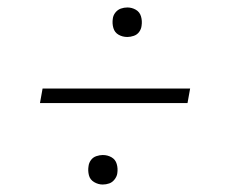

<svg xmlns="http://www.w3.org/2000/svg" viewBox="-20 -597 616 514"><path d="M321 -498Q329 -498 338 -501Q347 -504 352.5 -511.5Q358 -519 359 -528Q361 -541 357.5 -553Q354 -565 343.5 -571Q333 -577 321 -577Q312 -577 303.5 -574Q295 -571 289 -563.5Q283 -556 282 -547Q280 -534 283.5 -522Q287 -510 297.5 -504Q308 -498 321 -498ZM482 -321 489 -360H94L87 -321ZM255 -103Q264 -103 272.5 -106Q281 -109 287 -117Q293 -125 294 -133Q296 -146 292.5 -158Q289 -170 278.5 -176Q268 -182 255 -182Q247 -182 238 -179Q229 -176 223.5 -168.5Q218 -161 217 -152Q215 -140 218 -128Q221 -116 232 -109.5Q243 -103 255 -103Z"/></svg>

Font: Iosevka Sparkle Extralight
Style: Italic
Weight: 200
Italic angle: -9°
Designer: Belleve Invis
Foundry: Belleve Invis
Version: Version 4.5.0; ttfautohint (v1.8.3)